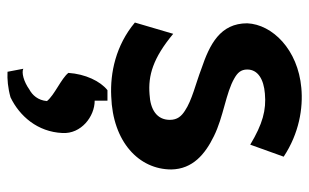

<svg xmlns="http://www.w3.org/2000/svg" viewBox="-176 -359 823 511"><g transform="rotate(90 235.5 -103.5)"><path d="M334 142C337 92 290 56 248 56V22H220C196 41 177 81 174 126C189 145 233 163 249 183C247 207 233 222 218 230C197 245 173 251 163 246L171 288C191 289 214 287 239 280C289 256 331 208 334 142ZM40 -51C101 0 174 15 236 12C358 8 431 -62 431 -148C430 -205 390 -238 343 -261C291 -287 227 -293 188 -316C174 -324 165 -333 165 -350C165 -379 192 -394 229 -397C273 -401 310 -391 365 -358L397 -447C335 -488 268 -499 214 -494C112 -485 45 -417 42 -350C42 -278 98 -250 163 -228C202 -213 247 -203 275 -184C289 -175 299 -164 299 -144C299 -109 271 -92 231 -90C181 -86 135 -99 70 -153Z"/></g></svg>

Font: Bluebird
Style: Nrw
Weight: 400
Designer: Jasper
Foundry: Cannot Into Space Fonts
Version: Version 0.98